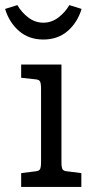

<svg xmlns="http://www.w3.org/2000/svg" viewBox="-43 -733 368 753"><path d="M40 -480V-428L95 -422Q110 -421 114 -413.5Q118 -406 118 -384V-98Q118 -77 114 -69.5Q110 -62 95 -61L40 -54V0H276V-54L221 -61Q206 -62 202 -69.5Q198 -77 198 -98V-480ZM-23 -698 25 -713Q42 -684 68.5 -664Q95 -644 127 -644Q159 -644 185.5 -664Q212 -684 229 -713L277 -698Q261 -645 222.5 -611.5Q184 -578 127 -578Q70 -578 31.5 -611.5Q-7 -645 -23 -698Z"/></svg>

Font: Enriqueta
Style: Regular
Weight: 400
Designer: Viviana Monsalve, Gustavo Ibarra
Foundry: 72Puntos
Version: Version 2.000